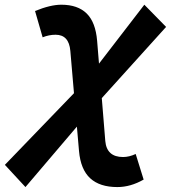

<svg xmlns="http://www.w3.org/2000/svg" viewBox="-100 -547 713 802"><path d="M6.3 234.4 -79.6 141.6 209 -157.7 193.8 -334.5Q188 -401.9 132.3 -401.9Q104.5 -401.9 78.1 -391.1L46.4 -501Q110.4 -527.3 156.2 -527.3Q224.6 -527.3 262 -490.7Q299.3 -454.1 305.7 -376.5L313.5 -281.2L502.9 -527.3L593.8 -434.6L325.2 -137.2L339.8 42Q345.7 108.9 414.1 108.9Q439.5 108.9 466.8 96.2L500 203.1Q445.3 234.4 390.1 234.4Q316.9 234.4 276.9 197.8Q236.8 161.1 230 83.5L221.2 -18.1Z"/></svg>

Font: Cascadia Mono
Style: Bold Italic
Weight: 700
Italic angle: -10°
Monospace: yes
Designer: Aaron Bell
Foundry: Saja Typeworks
Version: Version 2404.023; ttfautohint (v1.8.4)